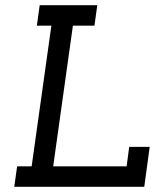

<svg xmlns="http://www.w3.org/2000/svg" viewBox="-20 -720 611 740"><path d="M46 -79H102L178 -621H122L133 -700H355L344 -621H261L185 -79H468L478 -154H557L536 0H35Z"/></svg>

Font: Josefin Slab
Style: Bold Italic
Weight: 700
Italic angle: -12°
Designer: Santiago Orozco
Foundry: Typemade
Version: Version 2.000